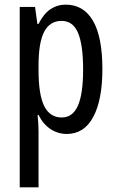

<svg xmlns="http://www.w3.org/2000/svg" viewBox="-20 -567 502 827"><path d="M263 -547Q340 -547 380.5 -477.5Q421 -408 421 -269Q421 -136 381.5 -63Q342 10 268 10Q229 10 197 -11.5Q165 -33 146 -72H142Q144 -51 145 -33Q146 -15 146 0V240H65V-537H131L141 -464H146Q168 -508 197.5 -527.5Q227 -547 263 -547ZM245 -477Q195 -477 170.5 -430.5Q146 -384 146 -285V-265Q146 -159 170.5 -110Q195 -61 246 -61Q293 -61 315.5 -111.5Q338 -162 338 -268Q338 -372 316.5 -424.5Q295 -477 245 -477Z"/></svg>

Font: Noto Sans Bengali UI ExtraCondensed
Style: Regular
Weight: 400
Width: 2
Designer: Jelle Bosma - Monotype Design Team
Foundry: Monotype Imaging Inc.
Version: Version 2.003; ttfautohint (v1.8.4.7-5d5b)